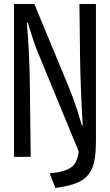

<svg xmlns="http://www.w3.org/2000/svg" viewBox="-20 -805 540 944"><path d="M252.4 119.1 223.6 46.9Q309.1 41 340.8 8.3Q360.8 -13.2 367.2 -59.6L199.7 -466.3Q189.5 -490.7 168.5 -541.5Q147.5 -592.3 123.5 -670.9L116.7 -693.4H111.8Q118.7 -620.1 122.3 -540.8Q126 -461.4 127 -376.5L130.9 -33.7H48.8V-785.2H148.9L304.7 -409.7Q319.8 -374 339.1 -322.8Q358.4 -271.5 377.9 -204.1L382.8 -187.5H386.7Q376 -366.2 373.5 -530.3L370.6 -785.2H451.7V-111.8Q451.7 -17.1 431.2 26.9Q411.1 70.8 359.9 93.3Q319.3 110.4 252.4 119.1Z"/></svg>

Font: BIZ UDGothic
Style: Regular
Weight: 400
Monospace: yes
Designer: TypeBank Co., Ltd.
Foundry: Morisawa Inc.
Version: Version 1.05